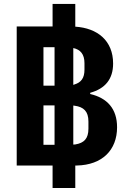

<svg xmlns="http://www.w3.org/2000/svg" viewBox="-20 -831 640 964"><path d="M244 112.9H358V0H366.1C492.9 -2.8 567.8 -77.1 567.8 -192.1C567.8 -285.2 518.1 -339.1 432.9 -359V-365.1C508.2 -386 547.9 -433.9 547.9 -512.1C547.9 -627.1 469.1 -690 358 -697.1V-811.1H244V-698.2H63.9V0H244ZM198.2 -104V-301.8H253.9V-104ZM198.2 -400.9V-594.1H253.9V-400.9ZM348 -105.1V-301.1L355.1 -300.1C399.9 -294 424 -272 424 -220.9V-185C424 -134.9 402 -112.9 358 -105.8ZM348 -404.8V-589.8C383.9 -582 404.1 -558.9 404.1 -513.8V-480.8C404.1 -438.9 387.1 -416.9 354 -407Z"/></svg>

Font: Margiela Mono Bold
Style: Regular
Weight: 700
Designer: Mike Abbink, Paul van der Laan, Pieter van Rosmalen
Foundry: Bold Monday
Version: Version 2.003 2021